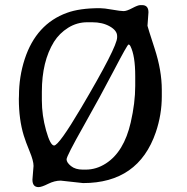

<svg xmlns="http://www.w3.org/2000/svg" viewBox="-20 -725 746 766"><path d="M147 -358.9V-324.2Q147 -265.1 163.8 -204.8Q180.7 -144.5 195.8 -144.5Q214.8 -144.5 303.2 -293.9Q447.3 -537.6 447.3 -575.7V-581.1Q447.3 -603 418.2 -619.6Q389.2 -636.2 348.1 -636.2H328.1Q287.1 -636.2 252 -614.3Q216.8 -592.3 195.3 -558.1Q147 -480 147 -358.9ZM519.5 -382.3V-421.4Q519.5 -502.4 500.5 -540.5Q497.1 -547.4 492.7 -547.4Q488.3 -547.4 434.8 -444.8Q381.3 -342.3 313.5 -222.2Q245.6 -102.1 245.6 -89.4Q245.6 -76.7 263.2 -62.5Q280.8 -48.3 310.5 -48.3H321.8Q364.3 -48.3 402.3 -72.8Q474.6 -119.1 501.5 -236.3Q519.5 -314.5 519.5 -382.3ZM133.8 21.5Q109.4 21.5 109.4 -8.3L113.8 -63Q113.8 -83.5 98.1 -121.3Q82.5 -159.2 74.7 -184.6Q55.2 -248.5 55.2 -330.1L55.7 -342.8Q55.7 -418.9 78.6 -489.3Q124.5 -629.4 247.1 -673.8Q297.4 -692.4 378.4 -692.4Q395 -692.4 428 -686.5Q460.9 -680.7 473.1 -680.7Q485.4 -680.7 507.8 -692.6Q530.3 -704.6 539.6 -704.6H546.9Q572.3 -704.6 572.3 -675.8L568.4 -622.1Q568.4 -619.1 596.9 -531.5Q625.5 -443.8 625.5 -366.7V-340.8Q625.5 -267.6 601.6 -197.3Q532.2 5.4 311.5 5.4L222.2 -4.4Q197.8 -4.4 171.9 8.5Q146 21.5 133.8 21.5Z"/></svg>

Font: Averia Libre Light
Style: Regular
Weight: 300
Version: Version 1.002